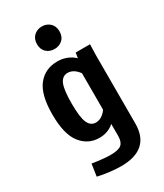

<svg xmlns="http://www.w3.org/2000/svg" viewBox="-206 -724 851 996"><g transform="rotate(-30 219.0 -226.0)"><path d="M389.6 -437.5 387.7 -375V35.2Q387.7 191.4 213.9 191.4Q184.6 191.4 147 187Q109.4 182.6 76.2 174.8L86.9 102.5Q157.2 113.3 194.3 113.3Q243.2 113.3 260.7 98.1Q278.3 83 278.3 47.9V-24.4Q242.2 7.8 190.4 7.8Q123 7.8 80.6 -46.4Q38.1 -100.6 38.1 -218.8Q38.1 -337.9 81.1 -391.6Q124 -445.3 197.3 -445.3Q256.8 -445.3 298.8 -406.2L303.7 -437.5ZM278.3 -109.4V-328.1Q250 -367.2 213.9 -367.2Q182.6 -367.2 168 -334.5Q153.3 -301.8 153.3 -218.8Q153.3 -135.7 168 -103Q182.6 -70.3 213.9 -70.3Q250 -70.3 278.3 -109.4ZM218.8 -642.6Q247.1 -642.6 266.6 -624.5Q286.1 -606.4 286.1 -575.2Q286.1 -543 266.6 -525.4Q247.1 -507.8 218.8 -507.8Q190.4 -507.8 170.9 -525.4Q151.4 -543 151.4 -575.2Q151.4 -606.4 170.9 -624.5Q190.4 -642.6 218.8 -642.6Z"/></g></svg>

Font: Sudo
Style: Bold
Weight: 700
Monospace: yes
Designer: Jens Kutilek
Foundry: Jens Kutilek
Version: Version 0.040